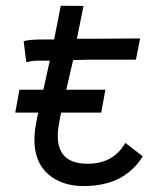

<svg xmlns="http://www.w3.org/2000/svg" viewBox="-20 -628 558 651"><path d="M184.1 -231.4 180.7 -211.9Q175.8 -188 175.8 -167Q175.8 -72.8 277.3 -72.8Q364.7 -72.8 404.8 -143.6L463.9 -98.1Q454.1 -81.1 439.2 -64.9Q424.3 -48.8 400.9 -32.7Q377.4 -16.6 341.8 -6.8Q306.2 2.9 263.7 2.9Q189.5 2.9 143.1 -37.6Q96.7 -78.1 96.7 -155.3Q96.7 -180.2 102.5 -210.4L106.4 -231.4Q106.9 -233.9 108.2 -238.8Q109.4 -243.7 109.9 -246.1H31.7L45.9 -323.7H127Q141.1 -388.7 148.9 -422.4H110.4Q89.8 -422.4 69.3 -417L60.1 -488.3Q77.1 -494.1 124.5 -494.1H163.6Q167 -511.2 174.8 -551.3Q182.6 -591.3 186 -608.4L263.2 -607.9Q252.9 -556.2 240.7 -496.6H300.3L446.3 -497.6H455.1L440.9 -425.8H286.6Q275.4 -425.8 257.3 -425Q239.3 -424.3 228 -424.3Q207.5 -337.4 204.6 -323.7H337.4L323.2 -246.1H187.5Q187 -243.7 185.8 -238.8Q184.6 -233.9 184.1 -231.4Z"/></svg>

Font: Fantasque Sans Mono
Style: Italic
Weight: 400
Italic angle: -11°
Monospace: yes
Designer: Jany Belluz
Version: Version 1.8.0 ; ttfautohint (v1.8.2)